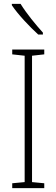

<svg xmlns="http://www.w3.org/2000/svg" viewBox="-20 -969 291 989"><path d="M86 -949H41V-942C73 -894 134 -830 177 -791H201V-801C163 -843 117 -899 86 -949ZM208 0V-25L145 -31V-682L208 -689V-714H43V-689L107 -682V-31L43 -25V0Z"/></svg>

Font: Noto Sans Georgian Condensed ExtraLight
Style: Regular
Weight: 200
Width: 3
Designer: Monotype Design Team, Akaki Razmadze
Foundry: Google LLC
Version: Version 2.005